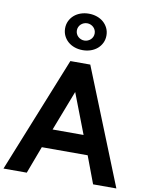

<svg xmlns="http://www.w3.org/2000/svg" viewBox="-130 -1148 953 1226"><g transform="rotate(10 346.0 -534.5)"><path d="M-20.5 0 280.9 -750H410L711.4 0H560.5L494.1 -176.8H196.8L130.5 0ZM245 -300H445.9L345.5 -560.9ZM345.5 -832.3Q317.3 -832.3 292.7 -840.9Q268.2 -849.5 250.2 -865.2Q232.3 -880.9 221.8 -902.7Q211.4 -924.5 211.4 -950.5Q211.4 -976.4 221.8 -998.2Q232.3 -1020 250.2 -1035.7Q268.2 -1051.4 292.7 -1060Q317.3 -1068.6 345.5 -1068.6Q373.6 -1068.6 398.2 -1060Q422.7 -1051.4 440.7 -1035.7Q458.6 -1020 469.1 -998.2Q479.5 -976.4 479.5 -950.5Q479.5 -924.5 469.1 -902.7Q458.6 -880.9 440.7 -865.2Q422.7 -849.5 398.2 -840.9Q373.6 -832.3 345.5 -832.3ZM345.5 -894.5Q357.3 -894.5 367.7 -898.9Q378.2 -903.2 386.1 -910.7Q394.1 -918.2 398.6 -928.4Q403.2 -938.6 403.2 -950.5Q403.2 -962.3 398.6 -972.5Q394.1 -982.7 386.1 -990.2Q378.2 -997.7 367.7 -1002Q357.3 -1006.4 345.5 -1006.4Q333.6 -1006.4 323.2 -1002Q312.7 -997.7 304.8 -990.2Q296.8 -982.7 292.3 -972.5Q287.7 -962.3 287.7 -950.5Q287.7 -938.6 292.3 -928.4Q296.8 -918.2 304.8 -910.7Q312.7 -903.2 323.2 -898.9Q333.6 -894.5 345.5 -894.5Z"/></g></svg>

Font: Spartan
Style: Bold
Weight: 700
Designer: Matt Bailey, Mirko Velimirovic
Foundry: Matt Bailey
Version: Version 1.005